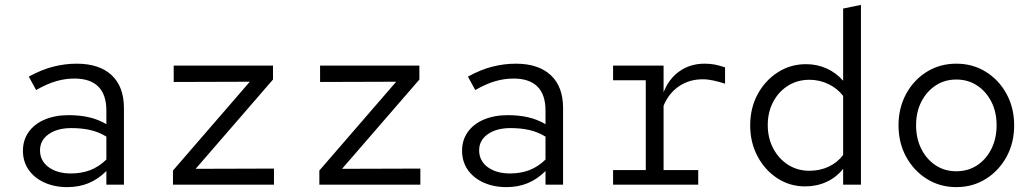

<svg xmlns="http://www.w3.org/2000/svg" viewBox="-20 -757 4240 787"><path d="M256 10Q203 10 161.5 -9Q120 -28 97 -61.5Q74 -95 74 -139Q74 -183 97.5 -216Q121 -249 163.5 -267Q206 -285 262 -285Q306 -285 344 -276.5Q382 -268 416 -248V-304Q416 -369 383 -402Q350 -435 285 -435Q248 -435 211 -424.5Q174 -414 128 -388L98 -443Q151 -472 199 -484Q247 -496 294 -496Q387 -496 437.5 -449Q488 -402 488 -314V0H416V-56Q382 -22 342.5 -6Q303 10 256 10ZM144 -141Q144 -98 179 -72Q214 -46 271 -46Q314 -46 349.5 -59.5Q385 -73 416 -103V-197Q385 -216 350 -224Q315 -232 273 -232Q215 -232 179.5 -207Q144 -182 144 -141Z M689 0V-58L1004 -422L692 -421V-488H1099V-431L782 -65L1103 -66V0Z M1289 0V-58L1604 -422L1292 -421V-488H1699V-431L1382 -65L1703 -66V0Z M2056 10Q2003 10 1961.5 -9Q1920 -28 1897 -61.5Q1874 -95 1874 -139Q1874 -183 1897.5 -216Q1921 -249 1963.5 -267Q2006 -285 2062 -285Q2106 -285 2144 -276.5Q2182 -268 2216 -248V-304Q2216 -369 2183 -402Q2150 -435 2085 -435Q2048 -435 2011 -424.5Q1974 -414 1928 -388L1898 -443Q1951 -472 1999 -484Q2047 -496 2094 -496Q2187 -496 2237.5 -449Q2288 -402 2288 -314V0H2216V-56Q2182 -22 2142.5 -6Q2103 10 2056 10ZM1944 -141Q1944 -98 1979 -72Q2014 -46 2071 -46Q2114 -46 2149.5 -59.5Q2185 -73 2216 -103V-197Q2185 -216 2150 -224Q2115 -232 2073 -232Q2015 -232 1979.5 -207Q1944 -182 1944 -141Z M2493 0V-60H2627V-428H2493V-488H2700V-379Q2722 -435 2766 -465.5Q2810 -496 2868 -496Q2891 -496 2909 -492.5Q2927 -489 2952 -481V-414Q2927 -422 2904.3 -427Q2881.6 -432 2860 -432Q2806 -432 2764 -404Q2722 -376 2700 -324V-60H2842V0Z M3280 7Q3217 7 3166 -26.5Q3115 -60 3085 -116.5Q3055 -173 3055 -243Q3055 -314 3085.5 -370.5Q3116 -427 3168 -460.5Q3220 -494 3284 -494Q3329 -494 3368 -476.5Q3407 -459 3436 -426V-722L3509 -737V0H3436V-65Q3408 -30 3368 -11.5Q3328 7 3280 7ZM3298 -57Q3341 -57 3377 -74Q3413 -91 3436 -122V-364Q3412 -395 3375.5 -412.5Q3339 -430 3298 -430Q3249 -430 3210.5 -406Q3172 -382 3149.5 -340Q3127 -298 3127 -244Q3127 -191 3149.5 -148.5Q3172 -106 3210.5 -81.5Q3249 -57 3298 -57Z M3900 10Q3833 10 3779.4 -23.4Q3725.8 -56.8 3694.4 -114Q3663 -171.2 3663 -243.1Q3663 -315 3694.4 -372.5Q3725.8 -430 3779.4 -463Q3833 -496 3899.9 -496Q3966.9 -496 4020.4 -463Q4074 -430 4105.5 -372.5Q4137 -315 4137 -243.1Q4137 -171.2 4105.6 -114Q4074.1 -56.8 4020.6 -23.4Q3967 10 3900 10ZM3899.5 -55Q3948 -55 3985 -79.3Q4022 -103.6 4043.5 -146.3Q4065 -189 4065 -243.5Q4065 -298 4043.5 -340.2Q4021.9 -382.4 3984.8 -406.7Q3947.7 -431 3900 -431Q3852 -431 3815 -406.5Q3778 -382 3756.5 -340Q3735 -298 3735 -243.5Q3735 -189 3756.5 -146.5Q3778 -104 3815 -79.5Q3852 -55 3899.5 -55Z"/></svg>

Font: Red Hat Mono VF Light
Style: Regular
Weight: 300
Monospace: yes
Designer: Pentagram, MCKL
Foundry: Pentagram, MCKL
Version: Version 1.023